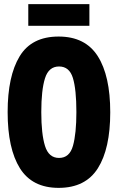

<svg xmlns="http://www.w3.org/2000/svg" viewBox="-20 -902 570 930"><path d="M264 8Q136 8 76.5 -87Q17 -182 17 -359Q17 -533 75 -629Q133 -725 264 -725Q393 -725 453.5 -630Q514 -535 514 -358Q514 -182 454 -87Q394 8 264 8ZM266 -137Q317 -137 333.5 -196Q350 -255 350 -359Q350 -469 333 -524.5Q316 -580 266 -580Q216 -580 198 -523Q180 -466 180 -359Q180 -253 198 -195Q216 -137 266 -137ZM117 -777V-882H413V-777Z"/></svg>

Font: Noto Sans Mono Condensed Black
Style: Regular
Weight: 900
Width: 3
Designer: Monotype Design Team
Foundry: Monotype Imaging Inc.
Version: Version 2.014